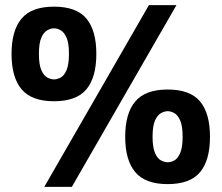

<svg xmlns="http://www.w3.org/2000/svg" viewBox="-20 -705 862 747"><path d="M190 -311.1Q103.2 -311.1 64 -357.6Q24.9 -404.1 24.9 -495.1Q24.9 -586.4 64 -632.8Q103.2 -679.1 190 -679.1Q277.5 -679.1 316.2 -632.8Q354.8 -586.4 354.8 -495.1Q354.8 -404.1 316.2 -357.6Q277.5 -311.1 190 -311.1ZM190 -396.1Q203 -396.1 216.2 -403.4Q229.5 -410.6 238.9 -432.3Q248.3 -453.9 248.3 -495.1Q248.3 -537.3 238.9 -558.4Q229.5 -579.6 216.2 -587.2Q203 -594.8 190 -594.8Q177.7 -594.8 164 -587.2Q150.2 -579.6 140.8 -558.4Q131.4 -537.3 131.4 -495.1Q131.4 -453.9 140.8 -432.3Q150.2 -410.6 164 -403.4Q177.7 -396.1 190 -396.1ZM632.2 11.3Q545.4 11.3 506.3 -35.2Q467.1 -81.7 467.1 -172.7Q467.1 -264 506.3 -310.3Q545.4 -356.7 632.2 -356.7Q719.7 -356.7 758.4 -310.3Q797 -264 797 -172.7Q797 -81.7 758.4 -35.2Q719.7 11.3 632.2 11.3ZM632.2 -73.7Q645.2 -73.7 658.5 -81Q671.7 -88.2 681.1 -109.9Q690.5 -131.5 690.5 -172.7Q690.5 -214.9 681.1 -236Q671.7 -257.2 658.5 -264.8Q645.2 -272.4 632.2 -272.4Q619.9 -272.4 606.2 -264.8Q592.4 -257.2 583 -236Q573.6 -214.9 573.6 -172.7Q573.6 -131.5 583 -109.9Q592.4 -88.2 606.2 -81Q619.9 -73.7 632.2 -73.7ZM152.3 22 559.3 -685H666.5L259.5 22Z"/></svg>

Font: Maven Pro
Style: Regular
Weight: 400
Designer: Joe Prince
Foundry: Joe Prince
Version: Version 2.103